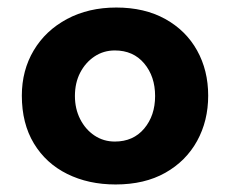

<svg xmlns="http://www.w3.org/2000/svg" viewBox="-20 -478 611 510"><path d="M38 -224Q38 -291 69.5 -344Q101 -397 158 -427.5Q215 -458 289 -458Q364 -458 419 -427.5Q474 -397 503.5 -344Q533 -291 533 -224Q533 -157 503.5 -103.5Q474 -50 419 -19Q364 12 287 12Q215 12 158.5 -16Q102 -44 70 -97Q38 -150 38 -224ZM179 -223Q179 -189 193 -161.5Q207 -134 231 -118Q255 -102 285 -102Q334 -102 363 -136.5Q392 -171 392 -223Q392 -275 363 -309.5Q334 -344 285 -344Q255 -344 231 -328Q207 -312 193 -285Q179 -258 179 -223Z"/></svg>

Font: Reem Kufi
Style: Regular
Weight: 400
Designer: Khaled Hosny
Version: Version 1.6